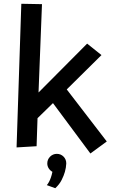

<svg xmlns="http://www.w3.org/2000/svg" viewBox="-20 -762 594 1007"><path d="M200.2 -740.2 182.1 -276.9 437 -533.2 512.2 -473.1 330.1 -293 540 -20 454.1 43 257.8 -221.2 176.8 -142.1 171.9 4.9 66.9 11.2 91.8 -742.2ZM327.6 95.2Q326.7 117.2 320.3 139.6Q314.9 158.7 303.5 181.6Q292 204.6 270 225.1L225.6 209Q231.9 201.7 237.3 191.4Q242.2 182.6 246.8 169.4Q251.5 156.2 254.9 139.2Q242.7 132.3 235.4 120.8Q228 109.4 228 95.2Q228 84.5 231.9 75.4Q235.8 66.4 242.7 59.6Q249.5 52.7 258.5 48.8Q267.6 44.9 277.8 44.9Q298.8 44.9 313.2 59.3Q327.6 73.7 327.6 95.2Z"/></svg>

Font: McLaren
Style: Regular
Weight: 400
Designer: Astigmatic (AOETI)
Foundry: Astigmatic (AOETI)
Version: Version 1.000